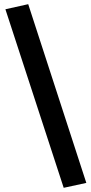

<svg xmlns="http://www.w3.org/2000/svg" viewBox="-20 -727 434 920"><path d="M5.9 -682.6 115.2 -707 393.6 149.4 285.2 172.9Z"/></svg>

Font: Puritan
Style: Bold
Weight: 700
Version: 2.1